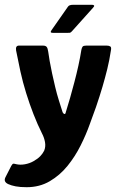

<svg xmlns="http://www.w3.org/2000/svg" viewBox="-51 -662 496 800"><path d="M124 -106Q105 -144 88.5 -186.5Q72 -229 58 -274Q44 -319 34 -364.5Q24 -410 16 -452Q13 -472 28 -472H128Q139 -472 143.5 -466.5Q148 -461 150 -446Q152 -431 156 -407.5Q160 -384 166 -356.5Q172 -329 179 -299.5Q186 -270 194.5 -243Q203 -216 210 -194Q214 -187 218 -187Q222 -187 223 -194Q232 -222 241 -254Q250 -286 259 -320Q268 -354 275.5 -388Q283 -422 288 -454Q290 -464 293.5 -468Q297 -472 308 -472H394Q403 -472 408.5 -468.5Q414 -465 411 -451Q405 -411 396 -374.5Q387 -338 376 -300.5Q365 -263 349 -216Q338 -187 323 -144.5Q308 -102 285 -56Q262 -10 230.5 29Q199 68 156.5 93Q114 118 60 118Q33 118 14.5 114.5Q-4 111 -17 105Q-38 95 -28 76L-4 29Q1 20 5 20Q9 20 16 22Q33 26 52.5 22.5Q72 19 88 10Q106 0 116.5 -11Q127 -22 133 -34Q140 -51 136.5 -70Q133 -89 124 -106ZM170 -525Q161 -525 160.5 -528.5Q160 -532 167 -541L232 -634Q237 -642 253 -642H333Q339 -642 341 -639Q343 -636 336 -629L249 -532Q244 -526 240 -525.5Q236 -525 228 -525Z"/></svg>

Font: Glory
Style: Bold
Weight: 700
Designer: Robert Leuschke
Foundry: Robert Leuschke
Version: Version 1.011